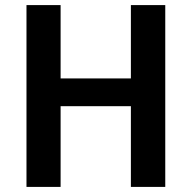

<svg xmlns="http://www.w3.org/2000/svg" viewBox="-20 -734 753 754"><path d="M629 0H494V-317H218V0H84V-714H218V-426H494V-714H629Z"/></svg>

Font: Noto Sans Display SemiBold
Style: Regular
Weight: 600
Designer: Monotype Design Team
Foundry: Monotype Imaging Inc.
Version: Version 2.003